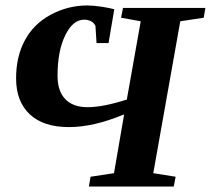

<svg xmlns="http://www.w3.org/2000/svg" viewBox="-20 -684 773 704"><path d="M435 -264 431 -263Q322 -218 233 -218Q139 -218 89 -265Q39 -312 39 -397Q39 -475 70 -534Q102 -595 164 -629Q228 -664 301 -664Q322 -664 355 -659Q386 -654 399 -650L378 -526H334L330 -589Q325 -600 314 -606Q302 -612 289 -612Q247 -612 219 -554Q191 -497 191 -406Q191 -350 219 -321Q247 -291 301 -291Q358 -291 445 -319L496 -606L424 -619L431 -655H733L727 -619L641 -606L542 -49L624 -36L617 0H306L312 -36L398 -49Z"/></svg>

Font: Libra Serif Modern
Style: Bold Italic
Weight: 700
Italic angle: -12°
Designer: Stefan Peev, Context Ltd
Foundry: Stefan Peev, Context Ltd
Version: Version 1.000